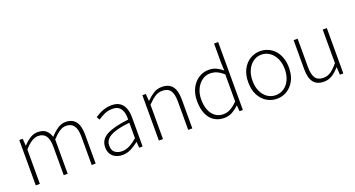

<svg xmlns="http://www.w3.org/2000/svg" viewBox="-49 -1445 3896 2109"><g transform="rotate(-20 1899.0 -390.5)"><path d="M102 0V-530H142L148 -447H150Q186 -488 229.5 -515.5Q273 -543 318 -543Q382 -543 416 -513.5Q450 -484 464 -435Q510 -485 554 -514Q598 -543 644 -543Q723 -543 762.5 -492.5Q802 -442 802 -340V0H756V-334Q756 -418 726.5 -459.5Q697 -501 635 -501Q598 -501 559.5 -476Q521 -451 475 -401V0H429V-334Q429 -418 400 -459.5Q371 -501 310 -501Q273 -501 233 -476Q193 -451 150 -401V0Z M1115 13Q1073 13 1038 -2.5Q1003 -18 982 -50.5Q961 -83 961 -132Q961 -220 1043.5 -266Q1126 -312 1303 -332Q1305 -374 1295.5 -412.5Q1286 -451 1259 -476.5Q1232 -502 1179 -502Q1124 -502 1080 -480.5Q1036 -459 1008 -439L987 -475Q1006 -488 1035 -504Q1064 -520 1102 -531.5Q1140 -543 1183 -543Q1246 -543 1283 -515.5Q1320 -488 1335.5 -442Q1351 -396 1351 -340V0H1311L1306 -69H1303Q1263 -36 1215 -11.5Q1167 13 1115 13ZM1122 -28Q1168 -28 1211 -50Q1254 -72 1303 -114V-295Q1194 -283 1129.5 -261.5Q1065 -240 1037 -208.5Q1009 -177 1009 -134Q1009 -76 1042.5 -52Q1076 -28 1122 -28Z M1541 0V-530H1581L1587 -447H1589Q1630 -488 1673 -515.5Q1716 -543 1771 -543Q1853 -543 1892.5 -492.5Q1932 -442 1932 -340V0H1884V-334Q1884 -418 1855.5 -459.5Q1827 -501 1762 -501Q1715 -501 1676 -476Q1637 -451 1589 -401V0Z M2302 13Q2236 13 2186.5 -19Q2137 -51 2110 -113Q2083 -175 2083 -264Q2083 -349 2115.5 -412Q2148 -475 2201.5 -509Q2255 -543 2319 -543Q2367 -543 2403.5 -526.5Q2440 -510 2479 -478L2475 -576V-794H2523V0H2484L2478 -69H2476Q2443 -36 2399.5 -11.5Q2356 13 2302 13ZM2308 -29Q2353 -29 2393.5 -52Q2434 -75 2475 -117V-433Q2434 -470 2397 -485.5Q2360 -501 2320 -501Q2268 -501 2225 -469.5Q2182 -438 2157 -384.5Q2132 -331 2132 -264Q2132 -193 2153 -140.5Q2174 -88 2213.5 -58.5Q2253 -29 2308 -29Z M2920 13Q2856 13 2802 -19.5Q2748 -52 2715 -114Q2682 -176 2682 -264Q2682 -353 2715 -415.5Q2748 -478 2802 -510.5Q2856 -543 2920 -543Q2968 -543 3011 -524.5Q3054 -506 3087 -470.5Q3120 -435 3139 -382.5Q3158 -330 3158 -264Q3158 -176 3124.5 -114Q3091 -52 3037.5 -19.5Q2984 13 2920 13ZM2920 -29Q2974 -29 3017 -58.5Q3060 -88 3084.5 -141Q3109 -194 3109 -264Q3109 -335 3084.5 -388Q3060 -441 3017 -471.5Q2974 -502 2920 -502Q2866 -502 2823.5 -471.5Q2781 -441 2756.5 -388Q2732 -335 2732 -264Q2732 -194 2756.5 -141Q2781 -88 2823.5 -58.5Q2866 -29 2920 -29Z M3469 13Q3387 13 3348 -37Q3309 -87 3309 -190V-530H3356V-196Q3356 -111 3384.5 -70Q3413 -29 3477 -29Q3525 -29 3564 -55.5Q3603 -82 3649 -138V-530H3697V0H3657L3652 -89H3650Q3610 -43 3567 -15Q3524 13 3469 13Z"/></g></svg>

Font: Noto Sans JP Thin ExtraLight
Style: Regular
Weight: 250
Version: Version 2.004-H2;hotconv 1.0.118;makeotfexe 2.5.65603